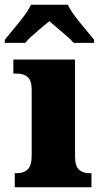

<svg xmlns="http://www.w3.org/2000/svg" viewBox="-51 -786 424 806"><path d="M11 0V-59H22Q49 -59 65.5 -75Q82 -91 82 -133V-410Q82 -448 65 -462.5Q48 -477 22 -477H5V-536H264V-130Q264 -89 280.5 -74Q297 -59 323 -59H333V0ZM-31 -619Q-16 -638 6 -664Q28 -690 48.5 -717Q69 -744 79 -766H234Q244 -744 264.5 -717Q285 -690 307 -664Q329 -638 344 -619V-606H258Q250 -616 231 -633Q212 -650 191 -667.5Q170 -685 156 -697Q141 -685 121 -668Q101 -651 82.5 -634.5Q64 -618 55 -606H-31Z"/></svg>

Font: Noto Serif Myanmar SemiCondensed Black
Style: Regular
Weight: 900
Width: 4
Designer: Ben Mitchell and the Monotype Design Team
Foundry: Monotype Imaging Inc.
Version: Version 2.106; ttfautohint (v1.8.4.7-5d5b)